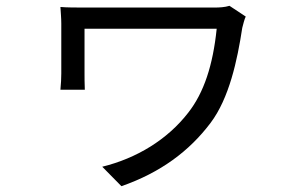

<svg xmlns="http://www.w3.org/2000/svg" viewBox="-20 -561 1040 661"><path d="M826 -504 770 -541C754 -536 735 -535 718 -535H278C243 -535 210 -535 188 -537C189 -520 191 -499 191 -480V-308C191 -293 190 -272 188 -252H272C271 -272 271 -297 271 -308V-462H726C713 -336 682 -242 628 -173C556 -80 450 -16 332 13L398 80C533 33 632 -41 705 -138C769 -223 797 -353 814 -465C816 -473 822 -497 826 -504Z"/></svg>

Font: Source Han Sans HK
Style: Regular
Weight: 400
Designer: Ryoko NISHIZUKA 西塚涼子 (kana, bopomofo & ideographs); Paul D. Hunt (Latin, Greek & Cyrillic); Sandoll Communications 산돌커뮤니
Foundry: Adobe
Version: Version 2.000;hotconv 1.0.107;makeotfexe 2.5.65593